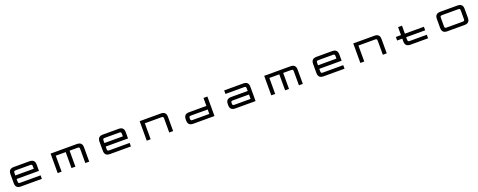

<svg xmlns="http://www.w3.org/2000/svg" viewBox="363 -3588 16134 6476"><g transform="rotate(-20 8430.0 -350.0)"><path d="M1030.5 -700H469C339.5 -700 279 -639.5 279 -510V-190C279 -60.5 339.5 0 469 0H1220.5V-126.5H499C431 -126.5 419 -138.5 419 -206.5V-286.5H1220.5V-510C1220.5 -639.5 1159.5 -700 1030.5 -700ZM419 -413.5V-493.5C419 -561.5 431 -573.5 499 -573.5H1000.5C1068.5 -573.5 1080.5 -561.5 1080.5 -493.5V-413.5Z M1788.5 -700V0H1928.5V-573.5H2284.5V0H2424.5V-573.5H2700.5C2768.5 -573.5 2780.5 -561.5 2780.5 -493.5V0H2920.5V-510C2920.5 -639.5 2860 -700 2730.5 -700Z M4227.5 -700H3666C3536.5 -700 3476 -639.5 3476 -510V-190C3476 -60.5 3536.5 0 3666 0H4417.5V-126.5H3696C3628 -126.5 3616 -138.5 3616 -206.5V-286.5H4417.5V-510C4417.5 -639.5 4356.5 -700 4227.5 -700ZM3616 -413.5V-493.5C3616 -561.5 3628 -573.5 3696 -573.5H4197.5C4265.5 -573.5 4277.5 -561.5 4277.5 -493.5V-413.5Z M4985.5 -700V0H5125.5V-573.5H5713C5781 -573.5 5792.5 -561.5 5792.5 -493.5V0H5932.5V-510C5932.5 -639.5 5872 -700 5743 -700Z M6656 0H7416.5V-700H7276.5V-413.5H6656C6526.5 -413.5 6466 -353 6466 -223.5V-190C6466 -60.5 6526.5 0 6656 0ZM6606 -206.5V-207C6606 -275 6618 -286.5 6686 -286.5H7276.5V-126.5H6686C6618 -126.5 6606 -138.5 6606 -206.5Z M8189 -284H8758V-126.5H8189C8121.5 -126.5 8109 -138.5 8109 -205.5C8109 -272.5 8121.5 -284 8189 -284ZM7975 -190C7975 -60.5 8035.5 0 8164.5 0H8891V-90H8892V-510C8892 -639.5 8831.5 -700 8702.5 -700H8019V-573.5H8678C8746 -573.5 8758 -561.5 8758 -493.5V-411H8164.5C8035.5 -411 7975 -350.5 7975 -221Z M9455.5 -700V0H9595.5V-573.5H9951.5V0H10091.5V-573.5H10367.5C10435.5 -573.5 10447.5 -561.5 10447.5 -493.5V0H10587.5V-510C10587.5 -639.5 10527 -700 10397.5 -700Z M11894.5 -700H11333C11203.5 -700 11143 -639.5 11143 -510V-190C11143 -60.5 11203.5 0 11333 0H12084.5V-126.5H11363C11295 -126.5 11283 -138.5 11283 -206.5V-286.5H12084.5V-510C12084.5 -639.5 12023.5 -700 11894.5 -700ZM11283 -413.5V-493.5C11283 -561.5 11295 -573.5 11363 -573.5H11864.5C11932.5 -573.5 11944.5 -561.5 11944.5 -493.5V-413.5Z M12652.5 -700V0H12792.5V-573.5H13380C13448 -573.5 13459.5 -561.5 13459.5 -493.5V0H13599.5V-510C13599.5 -639.5 13539 -700 13410 -700Z M14077.5 -413.5V-286.5H14261.5V-190C14261.5 -60.5 14322 0 14451.5 0H15083.5V-126.5H14481.5C14413.5 -126.5 14401.5 -138.5 14401.5 -206.5V-286.5H15083.5V-413.5H14401.5V-700H14261.5V-413.5Z M16391 -700H15774.5C15645 -700 15584.5 -639.5 15584.5 -510V-190C15584.5 -60.5 15645 0 15774.5 0H16391C16520.5 0 16581 -60.5 16581 -190V-510C16581 -639.5 16520.5 -700 16391 -700ZM15724.5 -206.5V-493.5C15724.5 -561.5 15736.5 -573.5 15804.5 -573.5H16361C16429.5 -573.5 16441 -561.5 16441 -493.5V-206.5C16441 -138.5 16429.5 -126.5 16361 -126.5H15804.5C15736.5 -126.5 15724.5 -138.5 15724.5 -206.5Z"/></g></svg>

Font: Melete Medium
Style: Regular
Weight: 500
Width: 6
Designer: Sora Sagano
Foundry: DOT COLON
Version: Version 0.200;FEAKit 1.0